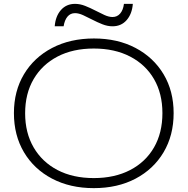

<svg xmlns="http://www.w3.org/2000/svg" viewBox="-20 -961 970 993"><path d="M465 12Q343 12 249.5 -37Q156 -86 104 -173.5Q52 -261 52 -376Q52 -490 104 -577Q156 -664 249.5 -713Q343 -762 466 -762Q588 -762 681 -713Q774 -664 826 -577Q878 -490 878 -376Q878 -261 826 -173.5Q774 -86 681 -37Q588 12 465 12ZM465 -40Q573 -40 653 -81.5Q733 -123 776.5 -198.5Q820 -274 820 -376Q820 -477 776.5 -552Q733 -627 653 -668.5Q573 -710 465 -710Q357 -710 277.5 -668.5Q198 -627 154 -552Q110 -477 110 -375Q110 -274 154 -198.5Q198 -123 277.5 -81.5Q357 -40 465 -40ZM263 -825Q267 -877 295 -909Q323 -941 368 -941Q394 -941 420.5 -930.5Q447 -920 472 -907Q497 -894 520 -883.5Q543 -873 562 -873Q586 -873 601.5 -891Q617 -909 621 -941H667Q663 -889 635 -857Q607 -825 562 -825Q536 -825 509.5 -835.5Q483 -846 458 -859Q433 -872 410 -882.5Q387 -893 368 -893Q344 -893 329 -875Q314 -857 309 -825Z"/></svg>

Font: Unbounded ExtraLight
Style: Regular
Weight: 250
Designer: Luke Prowse, Jean-Baptiste Morizot, Fátima Lázaro, Florian Runge
Foundry: NaN
Version: Version 1.701;gftools[0.9.28.dev5+ged2979d]